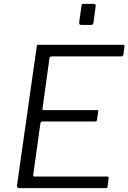

<svg xmlns="http://www.w3.org/2000/svg" viewBox="-20 -974 665 994"><path d="M170 -732Q171 -739 172.5 -740.5Q174 -742 180 -742H618Q627 -742 624 -731L619 -692Q618 -687 615.5 -684.5Q613 -682 606 -682H248Q242 -682 240 -680Q238 -678 236 -672L200 -412Q199 -408 200.5 -406Q202 -404 207 -404H482Q487 -404 488.5 -402Q490 -400 488 -395L482 -353Q481 -345 472 -345H200Q190 -345 189 -334L152 -69Q151 -60 158 -60H533Q539 -60 541 -58Q543 -56 542 -50L537 -8Q536 -3 534.5 -1.5Q533 0 527 0H80Q67 0 68 -14L170 -732ZM475 -940 464 -858Q463 -849 460 -847Q457 -845 448 -845H402Q394 -845 391.5 -848.5Q389 -852 390 -859L402 -944Q403 -951 404.5 -952.5Q406 -954 412 -954H465Q471 -954 474 -950.5Q477 -947 475 -940Z"/></svg>

Font: Libre Franklin Thin Light
Style: Italic
Weight: 300
Italic angle: -8°
Version: Version 3.000